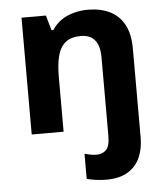

<svg xmlns="http://www.w3.org/2000/svg" viewBox="-55 -605 767 894"><g transform="rotate(-5 328.5 -158.0)"><path d="M405 240Q382 240 357 236.5Q332 233 315 228V111Q330 115 343.5 117.5Q357 120 373 120Q398 120 415.5 103Q433 86 433 37V-330Q433 -383 411 -410Q389 -437 345 -437Q300 -437 274 -416Q248 -395 237.5 -355Q227 -315 227 -257V0H78V-546H192L212 -476H221Q239 -504 265 -521.5Q291 -539 323 -547.5Q355 -556 388 -556Q447 -556 490.5 -535Q534 -514 558 -470Q582 -426 582 -356V59Q582 109 564.5 150Q547 191 508 215.5Q469 240 405 240Z"/></g></svg>

Font: Noto Sans Hebrew
Style: Bold
Weight: 700
Designer: Monotype Design Team
Foundry: Monotype Imaging Inc.
Version: Version 2.003